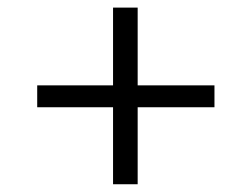

<svg xmlns="http://www.w3.org/2000/svg" viewBox="-20 -569 655 500"><path d="M338.5 -549.2V-346.7H538.5V-289.7H338.5V-89.2H274.4V-289.7H76.9V-346.7H274.4V-549.2Z"/></svg>

Font: Fira Code Light
Style: Regular
Weight: 300
Monospace: yes
Designer: Carrois Corporate, Edenspiekermann AG, Nikita Prokopov
Foundry: Carrois Corporate, Edenspiekermann AG, Nikita Prokopov
Version: Version 6.000; ttfautohint (v1.8.2) -l 8 -r 50 -G 200 -x 14 